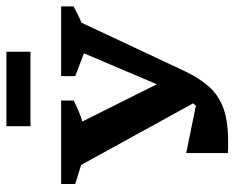

<svg xmlns="http://www.w3.org/2000/svg" viewBox="-88 -658 749 614"><g transform="rotate(-90 287.0 -350.5)"><path d="M191 -628V-705H429V-628ZM105 3V-130L257 -99Q260 -104 264 -108L67 -466L6 -485V-530H273V-490Q241 -473 206 -462L325 -224L424 -457L351 -485V-530H574V-490Q560 -483 547.5 -476.5Q535 -470 522 -465L368 -137Q346 -90 318.5 -58.5Q291 -27 249.5 -11.5Q208 4 142 4Q133 4 123.5 4Q114 4 105 3Z"/></g></svg>

Font: Piazzolla SC SemiBold
Style: Regular
Weight: 600
Designer: Juan Pablo del Peral
Foundry: Huerta Tipografica
Version: Version 1.330